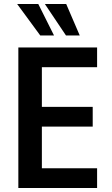

<svg xmlns="http://www.w3.org/2000/svg" viewBox="-20 -943 563 963"><path d="M72 0V-705H467V-606H190V-407H445V-308H190V-99H467V0ZM311 -765 205 -923H312L380 -765ZM182 -765 66 -923H172L251 -765Z"/></svg>

Font: Nunito Sans 10pt Condensed
Style: Bold
Weight: 700
Width: 3
Designer: Vernon Adams
Foundry: Vernon Adams
Version: Version 3.101;gftools[0.9.27]